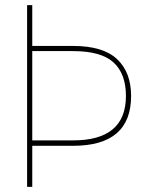

<svg xmlns="http://www.w3.org/2000/svg" viewBox="-20 -724 568 744"><path d="M105 -180H263Q468 -180 468 -352Q468 -438 420 -482Q372 -526 263 -526H105ZM488 -352Q488 -159 263 -159H105V0H85V-704H105V-546H263Q379 -546 433.5 -495Q488 -444 488 -352Z"/></svg>

Font: Poppins Thin
Style: Regular
Weight: 250
Designer: Ninad Kale (Devanagari), Jonny Pinhorn (Latin)
Foundry: Indian Type Foundry
Version: Version 3.200;PS 1.000;hotconv 16.6.54;makeotf.lib2.5.65590